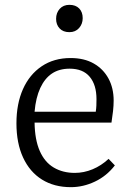

<svg xmlns="http://www.w3.org/2000/svg" viewBox="-20 -760 534 794"><path d="M273 14Q204 14 153.5 -17.5Q103 -49 75.5 -108.5Q48 -168 48 -250Q48 -331 75 -391.5Q102 -452 152.5 -486Q203 -520 272 -520Q328 -520 367.5 -497.5Q407 -475 428.5 -435.5Q450 -396 450 -344Q450 -324 447.5 -301Q445 -278 441 -253H123Q124 -182 144.5 -135.5Q165 -89 202.5 -67Q240 -45 289 -45Q327 -45 363 -60Q399 -75 429 -103L455 -76Q421 -32 372.5 -9Q324 14 273 14ZM123 -298H376Q378 -311 378.5 -323Q379 -335 379 -350Q379 -409 351 -442.5Q323 -476 268 -476Q225 -476 195 -456Q165 -436 146.5 -396Q128 -356 123 -298ZM267 -627Q241 -627 226.5 -642.5Q212 -658 212 -682Q212 -707 227 -723.5Q242 -740 267 -740Q293 -740 307.5 -725Q322 -710 322 -685Q322 -661 307 -644Q292 -627 267 -627Z"/></svg>

Font: Literata 18pt Light
Style: Regular
Weight: 300
Designer: Latin by Veronika Burian and Jose Scaglione. Greek by Irene Vlachou. Cyrillic by Vera Evstafieva.
Foundry: TypeTogether
Version: Version 3.103;gftools[0.9.29]